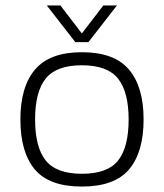

<svg xmlns="http://www.w3.org/2000/svg" viewBox="-20 -676 603 706"><path d="M257 -521 152 -656H202L281 -553L360 -656H410L305 -521ZM281 10Q161 10 108 -53Q55 -116 55 -237Q55 -357 109 -420.5Q163 -484 281 -484Q400 -484 454 -420.5Q508 -357 508 -237Q508 -116 454.5 -53Q401 10 281 10ZM281 -37Q376 -37 414.5 -86Q453 -135 453 -237Q453 -338 414 -387Q375 -436 281 -436Q187 -436 148 -387Q109 -338 109 -237Q109 -135 148 -86Q187 -37 281 -37Z"/></svg>

Font: Kanit ExtraLight
Style: Regular
Weight: 275
Designer: Katatrad Team
Foundry: CadsonDemak
Version: Version 2.000; ttfautohint (v1.8.3)